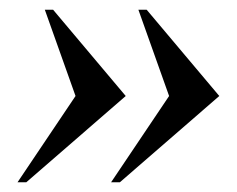

<svg xmlns="http://www.w3.org/2000/svg" viewBox="-20 -445 487 394"><path d="M238 -248 34 -71H16L135 -248L72 -425H89ZM430 -248 226 -71H208L327 -248L264 -425H281Z"/></svg>

Font: Spectral
Style: Bold Italic
Weight: 700
Italic angle: -10°
Designer: Jean-Baptiste Levee
Foundry: Production Type
Version: Version 2.001